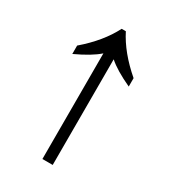

<svg xmlns="http://www.w3.org/2000/svg" viewBox="-171 -782 778 872"><g transform="rotate(30 218.0 -346.0)"><path d="M191 0V-554Q152 -519 70 -481V-525Q163 -605 207 -692H229Q273 -605 366 -525V-481Q284 -519 245 -554V0Z"/></g></svg>

Font: telugu25
Style: Book
Weight: 400
Designer: Jelle Bosma - Monotype Design Team
Foundry: Monotype Imaging Inc.
Version: Version 2.003